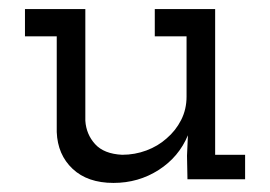

<svg xmlns="http://www.w3.org/2000/svg" viewBox="-20 -395 595 423"><path d="M394 -97 392 -52 393 0H520V-54H454V-375H321V-315H391V-182Q391 -154 379 -130.5Q367 -107 347 -90Q328 -73 302.5 -63.5Q277 -54 249 -54Q209 -56 189.5 -77.5Q170 -99 168 -129V-375H35V-315H105V-104Q107 -54 140 -23Q173 8 230 8Q285 8 329.5 -20.5Q374 -49 394 -97Z"/></svg>

Font: Josefin Slab Thin SemiBold
Style: Regular
Weight: 600
Version: Version 2.000